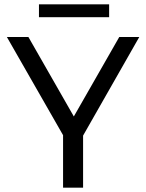

<svg xmlns="http://www.w3.org/2000/svg" viewBox="-20 -872 679 892"><path d="M366 -242 627 -700H534L323 -331L112 -700H12L273 -244V0H366ZM161 -852V-792H487V-852Z"/></svg>

Font: Rookery
Style: Regular
Weight: 400
Designer: Ryan Kimball / Julieta Ulanovsky
Foundry: Motorola Mobility LLC.
Version: Version 1.0